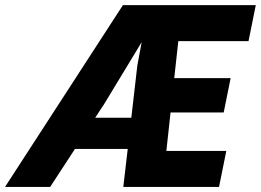

<svg xmlns="http://www.w3.org/2000/svg" viewBox="-74 -740 1033 760"><path d="M412.6 -719.7H938.5L909.7 -577.1H631.8L615.7 -430.7H838.9L811.5 -294.9H601.1L584.5 -142.6H821.8L793 0H414.1L431.6 -150.4H222.7L124.5 0H-54.2ZM445.8 -273.9 469.7 -481.4 486.8 -573.2 338.9 -329.1 302.7 -273.9Z"/></svg>

Font: Reddit Sans Fudge ExBold Italic
Style: Regular
Weight: 800
Italic angle: -11.25°
Designer: Stephen Hutchings
Version: Version 1.013